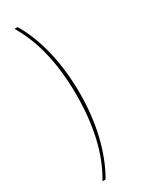

<svg xmlns="http://www.w3.org/2000/svg" viewBox="-240 -784 792 1021"><g transform="rotate(-30 155.5 -274.0)"><path d="M58 194Q115 98 141.5 -18.5Q168 -135 168 -274Q168 -413 141.5 -529.5Q115 -646 58 -742H77Q130 -654 159 -533.5Q188 -413 188 -274Q188 -135 159 -16Q130 103 77 194Z"/></g></svg>

Font: Montserrat Alternates Thin
Style: Regular
Weight: 100
Designer: Julieta Ulanovsky
Foundry: Julieta Ulanovsky
Version: Version 9.000